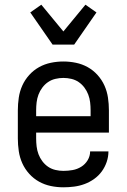

<svg xmlns="http://www.w3.org/2000/svg" viewBox="-20 -790 540 818"><path d="M250 8Q223 8 196.5 2.5Q170 -3 146.5 -16Q123 -29 104.5 -49.5Q86 -70 75 -94.5Q64 -119 60 -146Q56 -173 56 -200V-320Q56 -347 60 -374Q64 -401 75 -425.5Q86 -450 104.5 -470.5Q123 -491 146.5 -504Q170 -517 196.5 -522.5Q223 -528 250 -528Q277 -528 303.5 -522.5Q330 -517 353.5 -504Q377 -491 395.5 -470.5Q414 -450 425 -425.5Q436 -401 440 -374Q444 -347 444 -320V-225H134V-200Q134 -183 136 -166Q138 -149 144 -133Q150 -117 160.5 -103Q171 -89 185 -79.5Q199 -70 216 -66Q233 -62 250 -62Q270 -62 289.5 -65.5Q309 -69 326 -79.5Q343 -90 353.5 -107.5Q364 -125 364 -145H442Q442 -122 434.5 -100Q427 -78 413.5 -59.5Q400 -41 381 -27.5Q362 -14 340.5 -6Q319 2 296 5Q273 8 250 8ZM366 -295V-320Q366 -337 364 -354Q362 -371 356 -387Q350 -403 339.5 -417Q329 -431 315 -440.5Q301 -450 284 -454Q267 -458 250 -458Q233 -458 216 -454Q199 -450 185 -440.5Q171 -431 160.5 -417Q150 -403 144 -387Q138 -371 136 -354Q134 -337 134 -320V-295ZM204 -600 109 -737 156 -770 250 -656 344 -770 391 -737 296 -600Z"/></svg>

Font: Moesevka
Style: Regular
Weight: 400
Monospace: yes
Designer: Belleve Invis
Foundry: Belleve Invis
Version: Version 32.5.0; ttfautohint (v1.8.4)